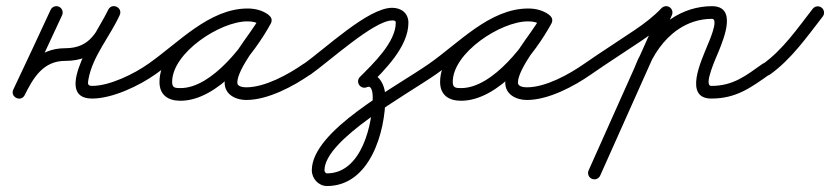

<svg xmlns="http://www.w3.org/2000/svg" viewBox="-20 -306 2754 637"><path d="M147.9 -273.3C147.9 -273.3 147.9 -273.3 147.9 -273.3C107.2 -184.9 65.7 -96.9 24.2 -9C18.3 3.6 24.7 14.4 34.1 18.9C43.5 23.4 55.9 21.7 62 9.3C90.4 -48.1 123.6 -104 196 -104C302.4 -104 331.5 -170.3 376.5 -254.6C382.9 -266.5 376.3 -277.4 366.7 -282.1C357.1 -286.8 344.5 -285.5 338.9 -273.2C311.5 -212.9 146.4 21 286 21C352.7 21 442.2 -21.4 496.2 -59.9C505.6 -66.6 507.8 -79.7 501.1 -89.2C494.4 -98.6 481.3 -100.8 471.8 -94.1C471.8 -94.1 471.8 -94.1 471.8 -94.1C425.2 -60.9 343.6 -21 286 -21C269.9 -21 270.9 -28.7 273.5 -43.2C286.8 -119 345.3 -185.7 377.1 -255.8C382.7 -268.1 376.5 -278.8 367.3 -283.3C358.1 -287.9 345.9 -286.3 339.5 -274.4C302.5 -205.1 283.1 -146 196 -146C105.6 -146 60.4 -82 24.4 -9.3C18.2 3.1 24.7 14 34.2 18.6C43.7 23.2 56.3 21.5 62.2 9C103.8 -79.1 145.3 -167.2 186.1 -255.7C190.9 -266.2 186.3 -278.7 175.8 -283.6C165.3 -288.4 152.8 -283.8 147.9 -273.3Z M466.8 -65C473.4 -55.5 486.5 -53.1 496 -59.8C586 -122.3 686.9 -235.8 801.6 -235.8C816.6 -235.8 832.4 -232.8 844.8 -223.9C855.6 -216.2 867.1 -221.6 873 -230.7C878.8 -239.8 879.1 -252.5 867.5 -259.2C845.2 -272.1 826.7 -277.1 800.3 -277.1C687 -277.1 509.1 -155.6 509.1 -34.2C509.1 9.6 538 28.3 578.7 28.3C703.8 28.3 824.3 -129 878.4 -227.9C885.1 -240.2 879.3 -251.4 870.1 -256.4C860.9 -261.5 848.3 -260.4 841.6 -248.1C807.3 -185.6 725.3 -101.5 725.3 -31.6C725.3 8 762.3 25.7 797 25.7C868.7 25.7 953.6 -19.6 1011 -59.8C1020.5 -66.5 1022.9 -79.5 1016.2 -89C1009.5 -98.5 996.5 -100.9 987 -94.2C937.1 -59.3 859.4 -16.3 797 -16.3C787.5 -16.3 767.3 -18.3 767.3 -31.6C767.3 -79.6 851.3 -178.4 878.4 -227.9C885.1 -240.2 879.3 -251.4 870.1 -256.4C860.9 -261.5 848.3 -260.4 841.6 -248.1C796 -164.9 685 -13.7 578.7 -13.7C560.9 -13.7 551.1 -14.7 551.1 -34.2C551.1 -131.4 711 -235.1 800.3 -235.1C819.5 -235.1 830.7 -232 846.5 -222.8C858 -216.1 869.1 -221.1 874.6 -229.6C880.1 -238.2 880.1 -250.3 869.2 -258.1C849.6 -272.1 825.5 -277.8 801.6 -277.8C673.7 -277.8 570.9 -162.9 472 -94.2C462.5 -87.6 460.1 -74.5 466.8 -65Z M980.8 -63.6C987.5 -54.1 1000.5 -51.8 1010 -58.5C1070.7 -101 1220.8 -238.1 1280.8 -238.1C1288 -238.1 1293 -238.3 1293 -230.5C1293 -165.7 1217.4 -94.1 1174.2 -50.8C1165.9 -42.6 1165.9 -29.4 1174.2 -21.2C1182.4 -12.9 1195.6 -12.9 1203.8 -21.2C1203.8 -21.2 1203.8 -21.2 1203.8 -21.2C1256.6 -73.9 1335 -151.1 1335 -230.5C1335 -262.6 1311.2 -280.1 1280.8 -280.1C1201 -280.1 1058.8 -143.9 986 -92.9C976.5 -86.2 974.1 -73.1 980.8 -63.6ZM1169.9 -27.2C1174.8 -16.7 1187.2 -12.1 1197.8 -16.9C1215 -24.9 1216.6 7 1216.6 16.6C1216.6 105 1180.3 269.2 1064.7 269.2C1060.1 269.2 1056.5 263.1 1056.5 259.1C1056.5 156.1 1331.3 7.2 1427 -59.8C1436.5 -66.5 1438.9 -79.5 1432.2 -89C1425.5 -98.5 1412.5 -100.9 1403 -94.2C1292.1 -16.6 1014.5 126.9 1014.5 259.1C1014.5 286.3 1036.8 311.2 1064.7 311.2C1207.8 311.2 1258.6 131.1 1258.6 16.6C1258.6 -27 1231.5 -78.7 1180.2 -55.1C1169.7 -50.2 1165.1 -37.8 1169.9 -27.2Z M1397.8 -65C1404.4 -55.5 1417.5 -53.1 1427 -59.8C1517 -122.3 1617.9 -235.8 1732.6 -235.8C1747.6 -235.8 1763.4 -232.8 1775.8 -223.9C1786.6 -216.2 1798.1 -221.6 1804 -230.7C1809.8 -239.8 1810.1 -252.5 1798.5 -259.2C1776.2 -272.1 1757.7 -277.1 1731.3 -277.1C1618 -277.1 1440.1 -155.6 1440.1 -34.2C1440.1 9.6 1469 28.3 1509.7 28.3C1634.8 28.3 1755.3 -129 1809.4 -227.9C1816.1 -240.2 1810.3 -251.4 1801.1 -256.4C1791.9 -261.5 1779.3 -260.4 1772.6 -248.1C1738.3 -185.6 1656.3 -101.5 1656.3 -31.6C1656.3 8 1693.3 25.7 1728 25.7C1799.7 25.7 1884.6 -19.6 1942 -59.8C1951.5 -66.5 1953.9 -79.5 1947.2 -89C1940.5 -98.5 1927.5 -100.9 1918 -94.2C1868.1 -59.3 1790.4 -16.3 1728 -16.3C1718.5 -16.3 1698.3 -18.3 1698.3 -31.6C1698.3 -79.6 1782.3 -178.4 1809.4 -227.9C1816.1 -240.2 1810.3 -251.4 1801.1 -256.4C1791.9 -261.5 1779.3 -260.4 1772.6 -248.1C1727 -164.9 1616 -13.7 1509.7 -13.7C1491.9 -13.7 1482.1 -14.7 1482.1 -34.2C1482.1 -131.4 1642 -235.1 1731.3 -235.1C1750.5 -235.1 1761.7 -232 1777.5 -222.8C1789 -216.1 1800.1 -221.1 1805.6 -229.6C1811.1 -238.2 1811.1 -250.3 1800.2 -258.1C1780.6 -272.1 1756.5 -277.8 1732.6 -277.8C1604.7 -277.8 1501.9 -162.9 1403 -94.2C1393.5 -87.6 1391.1 -74.5 1397.8 -65Z M1912.8 -65C1919.4 -55.5 1932.5 -53.1 1942 -59.8C1997.2 -98.2 2054 -134.2 2109.8 -171.8C2144.1 -195.1 2176.4 -219.9 2205.2 -250C2213.2 -258.3 2212.9 -271.6 2204.5 -279.7C2196.1 -287.7 2182.8 -287.4 2174.8 -279C2174.8 -279 2174.8 -279 2174.8 -279C2148.2 -251.1 2118.1 -228.2 2086.2 -206.6C2030.4 -168.8 1973.4 -132.8 1918 -94.2C1908.5 -87.6 1906.1 -74.5 1912.8 -65ZM2198.6 -283.7C2188 -288.4 2175.6 -283.6 2170.8 -273C2091.5 -95.6 2012.2 81.9 1932.8 259.4C1928.1 270 1932.8 282.4 1943.4 287.2C1954 291.9 1966.4 287.2 1971.2 276.6C1971.2 276.6 1971.2 276.6 1971.2 276.6C2050.5 99.1 2129.8 -78.4 2209.2 -255.9C2213.9 -266.5 2209.2 -278.9 2198.6 -283.7ZM2125.6 -69.4C2125.6 -69.4 2125.6 -69.4 2125.6 -69.4C2146.5 -123.7 2181.1 -175.2 2229.6 -208.3C2262.9 -231.1 2301.6 -243.5 2342 -243.5C2366.9 -243.5 2330 -162.8 2325.8 -152.2C2308.1 -107.6 2246.5 21 2340 21C2422.7 21 2470.9 -15.2 2534.1 -59.8C2543.6 -66.5 2545.8 -79.6 2539.2 -89.1C2532.5 -98.6 2519.4 -100.8 2509.9 -94.2C2509.9 -94.2 2509.9 -94.2 2509.9 -94.2C2454.3 -54.9 2412.9 -21 2340 -21C2312 -21 2356.9 -116.9 2364.8 -136.7C2381.4 -178.5 2426.5 -285.5 2342 -285.5C2293.2 -285.5 2246.2 -270.5 2205.9 -243C2150.3 -205.1 2110.4 -146.8 2086.4 -84.6C2082.2 -73.7 2087.6 -61.6 2098.4 -57.4C2109.3 -53.2 2121.4 -58.6 2125.6 -69.4Z M2534.2 -58.5C2534.2 -58.5 2534.2 -58.5 2534.2 -58.5C2605.4 -109.2 2656.5 -182.9 2709.6 -251.1C2716.7 -260.3 2715 -273.5 2705.9 -280.6C2696.7 -287.7 2683.5 -286 2676.4 -276.9C2626 -212.1 2577.5 -140.8 2509.8 -92.8C2500.4 -86.1 2498.2 -73 2504.9 -63.5C2511.6 -54 2524.7 -51.8 2534.2 -58.5Z"/></svg>

Font: FRB American Cursive Guidelines Medium
Style: Italic
Weight: 500
Italic angle: -25°
Version: Version 2.0;Modular Font Editor K font №1